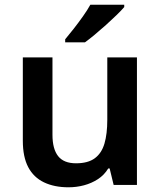

<svg xmlns="http://www.w3.org/2000/svg" viewBox="-20 -786 682 816"><path d="M562 -542V0H463L446 -70H440Q423 -42 396 -24.5Q369 -7 337 1.5Q305 10 271 10Q211 10 167 -11Q123 -32 100 -75.5Q77 -119 77 -188V-542H203V-213Q203 -153 227 -122.5Q251 -92 303 -92Q354 -92 383 -113.5Q412 -135 424 -176Q436 -217 436 -277V-542ZM508 -756Q496 -742 475.5 -722Q455 -702 430.5 -680Q406 -658 382.5 -638.5Q359 -619 341 -606H257V-619Q273 -638 293 -663.5Q313 -689 332.5 -716.5Q352 -744 364 -766H508Z"/></svg>

Font: Noto Sans Thai SemiBold
Style: Regular
Weight: 600
Version: Version 2.001